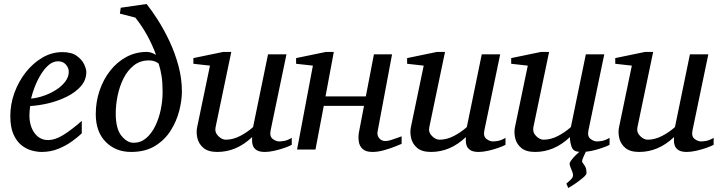

<svg xmlns="http://www.w3.org/2000/svg" viewBox="-20 -757 3636 972"><path d="M417 -393.1Q417 -352.1 389.9 -321Q362.8 -290 319.6 -268.3Q276.4 -246.6 227.1 -234.6Q177.7 -222.7 132.8 -220.2Q131.3 -210.4 130.1 -196.8Q128.9 -183.1 128.9 -173.8Q128.9 -119.1 154.8 -83.5Q180.7 -47.9 224.1 -47.9Q257.8 -47.9 298.6 -72.5Q339.4 -97.2 394 -145V-82Q375.5 -64 345.2 -42Q314.9 -20 275.9 -3.9Q236.8 12.2 190.9 12.2Q168 12.2 140.6 4.9Q113.3 -2.4 88.6 -22Q64 -41.5 48.1 -77.1Q32.2 -112.8 32.2 -169.9Q32.2 -229.5 53 -286.9Q73.7 -344.2 110.4 -390.9Q147 -437.5 194.6 -465.3Q242.2 -493.2 295.9 -493.2Q342.3 -493.2 368.7 -474.1Q395 -455.1 406 -431.4Q417 -407.7 417 -393.1ZM328.1 -394Q328.1 -413.6 313.5 -430.2Q298.8 -446.8 273.9 -446.8Q249 -446.8 227.3 -428.5Q205.6 -410.2 187.5 -380.9Q169.4 -351.6 156.7 -319.1Q144 -286.6 137.2 -257.8Q168.9 -260.7 202.4 -272.5Q235.8 -284.2 264.4 -302.5Q293 -320.8 310.5 -344.2Q328.1 -367.7 328.1 -394Z M900.9 -293.9Q900.9 -249.5 887.5 -196.5Q874 -143.6 844.2 -96.2Q814.5 -48.8 765.1 -18.3Q715.8 12.2 644 12.2Q565.4 12.2 515.1 -38.8Q464.8 -89.8 464.8 -179.2Q464.8 -241.2 483.9 -297.9Q502.9 -354.5 537.6 -398.7Q572.3 -442.9 619.4 -468.5Q666.5 -494.1 723.1 -494.1Q735.4 -494.1 747.1 -490Q758.8 -485.8 770 -479Q731.4 -584.5 665 -668L586.9 -688L591.3 -717.8L722.2 -736.8Q749.5 -702.6 780.5 -653.8Q811.5 -605 838.9 -546.4Q866.2 -487.8 883.5 -423.6Q900.9 -359.4 900.9 -293.9ZM803.2 -291Q803.2 -338.4 798.1 -371.3Q793 -404.3 783.2 -435.1Q775.4 -441.9 762.9 -446.5Q750.5 -451.2 733.9 -451.2Q689.5 -451.2 657.5 -425.8Q625.5 -400.4 605.2 -359.9Q585 -319.3 575.4 -272.5Q565.9 -225.6 565.9 -183.1Q565.9 -105 594.7 -69.6Q623.5 -34.2 656.2 -34.2Q692.4 -34.2 719.7 -57.4Q747.1 -80.6 765.6 -118.4Q784.2 -156.2 793.7 -201.4Q803.2 -246.6 803.2 -291Z M1457 -23.9Q1444.8 -17.1 1420.7 -8.5Q1396.5 0 1369.6 6.1Q1342.8 12.2 1321.3 12.2Q1293 12.2 1279.1 2.9Q1265.1 -6.3 1260.5 -19.3Q1255.9 -32.2 1256.1 -44.7Q1256.3 -57.1 1256.3 -63Q1177.2 12.2 1080.1 12.2Q1033.7 12.2 1009.8 -8.3Q985.8 -28.8 979.2 -57.9Q972.7 -86.9 978 -112.8L1043 -424.8L959 -434.1V-462.9L1109.9 -494.1H1150.9L1071.3 -112.8Q1065.9 -87.4 1084.7 -68.6Q1103.5 -49.8 1123 -49.8Q1159.2 -49.8 1196 -68.8Q1232.9 -87.9 1261.2 -113.8L1336.9 -481.9H1430.2L1350.1 -97.2Q1343.8 -66.4 1360.6 -53.7Q1377.4 -41 1394 -41Q1403.8 -41 1419.9 -43.9Q1436 -46.9 1457 -59.1Z M2013.2 -28.8Q2005.4 -25.4 1980.5 -15.4Q1955.6 -5.4 1924.6 3.4Q1893.6 12.2 1865.7 12.2Q1832 12.2 1815.9 -2.7Q1799.8 -17.6 1796.4 -40.3Q1793 -63 1796.9 -85.9L1822.8 -221.2H1619.1L1577.1 0H1483.9L1564 -424.8L1479 -434.1V-462.9L1629.9 -494.1H1669.9L1627.9 -269H1832L1873 -481.9H1964.8L1892.1 -94.2Q1887.2 -73.7 1898.9 -58.3Q1910.6 -43 1931.2 -43Q1942.9 -43 1959.5 -48.1Q1976.1 -53.2 1991.5 -59.1Q2006.8 -64.9 2013.2 -66.9Z M2539.1 -23.9Q2526.9 -17.1 2502.7 -8.5Q2478.5 0 2451.7 6.1Q2424.8 12.2 2403.3 12.2Q2375 12.2 2361.1 2.9Q2347.2 -6.3 2342.5 -19.3Q2337.9 -32.2 2338.1 -44.7Q2338.4 -57.1 2338.4 -63Q2259.3 12.2 2162.1 12.2Q2115.7 12.2 2091.8 -8.3Q2067.9 -28.8 2061.3 -57.9Q2054.7 -86.9 2060.1 -112.8L2125 -424.8L2041 -434.1V-462.9L2191.9 -494.1H2232.9L2153.3 -112.8Q2147.9 -87.4 2166.7 -68.6Q2185.5 -49.8 2205.1 -49.8Q2241.2 -49.8 2278.1 -68.8Q2314.9 -87.9 2343.3 -113.8L2418.9 -481.9H2512.2L2432.1 -97.2Q2425.8 -66.4 2442.6 -53.7Q2459.5 -41 2476.1 -41Q2485.8 -41 2502 -43.9Q2518.1 -46.9 2539.1 -59.1Z M3065.9 -23.9Q3049.3 -14.6 3013.4 -3.4Q2977.5 7.8 2945.8 11.2Q2941.4 20 2934.1 36.4Q2926.8 52.7 2926.8 59.1Q2926.8 64.9 2932.4 71Q2938 77.1 2943.6 88.4Q2949.2 99.6 2949.2 120.1Q2949.2 127.4 2931.6 142.6Q2914.1 157.7 2892.1 172.6Q2870.1 187.5 2856.9 194.8L2847.2 172.9Q2855.5 166 2868.2 153.6Q2880.9 141.1 2880.9 130.9Q2880.9 118.2 2872.3 100.1Q2863.8 82 2863.8 70.8Q2863.8 65.4 2872.1 54.2Q2880.4 43 2892.1 31Q2903.8 19 2913.1 11.2Q2882.8 11.2 2874 -12.9Q2865.2 -37.1 2865.2 -63Q2786.1 12.2 2689 12.2Q2642.6 12.2 2618.7 -8.3Q2594.7 -28.8 2588.1 -57.9Q2581.5 -86.9 2586.9 -112.8L2651.9 -424.8L2567.9 -434.1V-462.9L2718.8 -494.1H2759.8L2680.2 -112.8Q2675.3 -87.4 2693.8 -68.6Q2712.4 -49.8 2731.9 -49.8Q2768.1 -49.8 2804.9 -68.8Q2841.8 -87.9 2870.1 -113.8L2945.8 -481.9H3039.1L2959 -97.2Q2952.6 -66.4 2969.5 -53.7Q2986.3 -41 3002.9 -41Q3012.7 -41 3028.8 -43.9Q3044.9 -46.9 3065.9 -59.1Z M3592.8 -23.9Q3580.6 -17.1 3556.4 -8.5Q3532.2 0 3505.4 6.1Q3478.5 12.2 3457 12.2Q3428.7 12.2 3414.8 2.9Q3400.9 -6.3 3396.2 -19.3Q3391.6 -32.2 3391.8 -44.7Q3392.1 -57.1 3392.1 -63Q3313 12.2 3215.8 12.2Q3169.4 12.2 3145.5 -8.3Q3121.6 -28.8 3115 -57.9Q3108.4 -86.9 3113.8 -112.8L3178.7 -424.8L3094.7 -434.1V-462.9L3245.6 -494.1H3286.6L3207 -112.8Q3201.7 -87.4 3220.5 -68.6Q3239.3 -49.8 3258.8 -49.8Q3294.9 -49.8 3331.8 -68.8Q3368.7 -87.9 3397 -113.8L3472.7 -481.9H3565.9L3485.8 -97.2Q3479.5 -66.4 3496.3 -53.7Q3513.2 -41 3529.8 -41Q3539.6 -41 3555.7 -43.9Q3571.8 -46.9 3592.8 -59.1Z"/></svg>

Font: Charis
Style: Italic
Weight: 400
Italic angle: -11°
Designer: Walt Agee, Miriam Martin, Annie Olsen, Victor Gaultney, Lorna Priest, Alan Ward, Bob Hallissy, Martin Hosken, Sharon Cor
Foundry: SIL Global
Version: Version 7.000